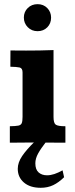

<svg xmlns="http://www.w3.org/2000/svg" viewBox="-20 -686 360 923"><path d="M27.3 0V-79.1Q54.7 -79.6 67.6 -82Q80.6 -84.5 84.5 -94Q88.4 -103.5 88.4 -124V-337.9Q88.4 -358.4 74.2 -361.6Q60.1 -364.7 29.8 -365.2Q29.8 -385.3 30 -404.5Q30.3 -423.8 30.3 -443.4Q50.3 -443.4 69.1 -443.1Q87.9 -442.9 105.5 -442.9Q137.2 -442.9 170.2 -443.4Q203.1 -443.8 237.3 -445.3V-124Q237.3 -94.2 248 -86.7Q258.8 -79.1 294.4 -79.1V0Q277.8 0 257.8 -0.2Q237.8 -0.5 216.8 -0.5Q195.8 -0.5 176.5 -0.7Q157.2 -1 142.6 -1Q106.9 -1 81.1 -0.5Q55.2 0 27.3 0ZM160.6 -536.1Q132.3 -536.1 113.5 -555.2Q94.7 -574.2 94.7 -601.6Q94.7 -628.9 113.5 -647.5Q132.3 -666 160.6 -666Q189 -666 207.3 -647.2Q225.6 -628.4 225.6 -601.1Q225.6 -573.2 207.3 -554.7Q189 -536.1 160.6 -536.1ZM175.8 216.8Q124.5 216.8 95 191.4Q65.4 166 65.4 125.5Q65.4 95.2 86.4 64.2Q107.4 33.2 146.5 -4.9H202.1Q176.8 27.3 163.3 51.8Q149.9 76.2 149.9 99.1Q149.9 128.9 165.5 142.8Q181.2 156.7 206.1 156.7Q223.1 156.7 241.5 150.6Q259.8 144.5 280.8 132.8L288.1 166Q262.2 191.4 235.6 204.1Q209 216.8 175.8 216.8Z"/></svg>

Font: Kameron
Style: Regular
Weight: 400
Designer: Vernon Adams
Foundry: Vernon Adams
Version: Version 1.100